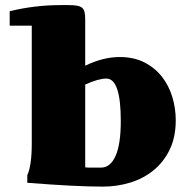

<svg xmlns="http://www.w3.org/2000/svg" viewBox="-20 -709 740 735"><path d="M387.2 -408.2Q356.4 -408.2 306.2 -385.3V-68.4Q313 -67.4 319.3 -67.4Q325.7 -67.4 332.5 -67.4H367.2Q402.3 -67.4 422.4 -112.1Q442.4 -156.7 442.4 -246.1Q442.4 -408.2 387.2 -408.2ZM306.2 -457.5Q375 -490.7 438 -490.7Q492.7 -490.7 533 -470Q573.2 -449.2 599.9 -415.3Q626.5 -381.3 639.6 -337.9Q652.8 -294.4 652.8 -248.5Q652.8 -184.1 629.6 -136.2Q606.4 -88.4 567.6 -56.9Q528.8 -25.4 478.5 -10Q428.2 5.4 373.5 5.4Q269.5 5.4 84.5 -9.3V-38.6Q101.6 -74.2 101.6 -161.1V-610.8H17.1V-666Q112.8 -689.5 212.4 -689.5H241.7Q262.2 -689.5 274.7 -687.3Q287.1 -685.1 294.2 -679.2Q301.3 -673.3 303.7 -662.4Q306.2 -651.4 306.2 -633.8Z"/></svg>

Font: Tienne Black
Style: Regular
Weight: 900
Designer: vernon adams
Foundry: vernon adams
Version: Version 001.001